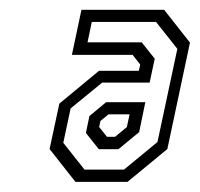

<svg xmlns="http://www.w3.org/2000/svg" viewBox="-20 -726 404 388"><path d="M132.4 -358.5 80.2 -424.8 99.9 -516.6 180 -582.9H260.5L263.4 -595.5L248 -615.1H125.3L144.6 -706.2H311.7L363.9 -639.9L318.2 -424.8L237.7 -358.5ZM150.7 -383.3H230.6L298.2 -439L338.4 -627.3L295.3 -681.7H165.5L156.9 -640.5H266.3L292.7 -607.4L282.4 -559.1H186.5L122.7 -506.9L107.9 -437.4ZM179.7 -424.5 153.6 -457.3 160.7 -491.5 194.5 -519.5H273.7L261.2 -459L219.3 -424.5ZM196.1 -449.6H212.6L236.4 -469.3L241.9 -495H199.4L182.9 -481.5L180.4 -469.3Z"/></svg>

Font: Tourney Condensed Regular
Style: Italic
Weight: 400
Width: 3
Italic angle: -12°
Designer: Tyler Finck
Foundry: Etcetera Type Co
Version: Version 1.010; ttfautohint (v1.8.3)